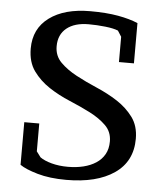

<svg xmlns="http://www.w3.org/2000/svg" viewBox="-52 -758 700 817"><g transform="rotate(5 298.0 -350.0)"><path d="M126 -98 144 -74Q162 -61 193.5 -52.5Q225 -44 263 -44Q299 -44 329.5 -51.5Q360 -59 383 -74Q406 -89 419 -112Q432 -135 432 -167Q432 -208 404.5 -235Q377 -262 336 -283Q295 -304 247 -324Q199 -344 158 -371Q117 -398 89.5 -436Q62 -474 62 -532Q62 -617 126.5 -664.5Q191 -712 301 -712Q370 -712 420 -703Q470 -694 505 -679V-507H441V-615L425 -640Q406 -648 370 -652Q334 -656 299 -656Q239 -656 205 -628.5Q171 -601 171 -551Q171 -510 198.5 -482.5Q226 -455 267 -433Q308 -411 356 -390.5Q404 -370 445 -343.5Q486 -317 513.5 -280Q541 -243 541 -188Q541 -91 466 -39.5Q391 12 261 12Q190 12 138 -3Q86 -18 62 -35V-217H126Z"/></g></svg>

Font: PT Serif Caption
Style: Regular
Weight: 400
Designer: A.Korolkova, O.Umpeleva, V.Yefimov
Foundry: ParaType Ltd
Version: Version 1.000W OFL